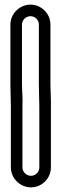

<svg xmlns="http://www.w3.org/2000/svg" viewBox="-20 -737 265 830"><path d="M150 -277V-13C150 6 134 23 114 23C94 23 77 6 77 -13V-278C79 -309 75 -347 75 -371V-631C75 -650 92 -667 112 -667C132 -667 148 -650 148 -631V-371C148 -341 150 -301 150 -277ZM27 -279V-13C27 34 67 73 114 73C161 73 200 34 200 -13V-276C201 -303 198 -345 198 -371V-631C198 -678 159 -717 112 -717C65 -717 25 -678 25 -631V-371C25 -342 27 -304 27 -279Z"/></svg>

Font: Blanket
Style: BdOutline
Weight: 700
Foundry: Cannot Into Space Fonts
Version: Version 0.9